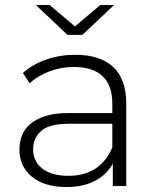

<svg xmlns="http://www.w3.org/2000/svg" viewBox="-20 -747 625 771"><path d="M431 -250H257Q177 -250 145 -221Q113 -192 113 -148Q113 -98 150.5 -69.5Q188 -41 255 -41Q320 -41 364 -70.5Q408 -100 431 -155ZM247 4Q158 4 108 -37.5Q58 -79 58 -146Q58 -176 68 -202.5Q78 -229 101.5 -249Q125 -269 162.5 -281Q200 -293 255 -293H431V-332Q431 -404 392 -441Q353 -478 277 -478Q224 -478 177.5 -460Q131 -442 99 -413L72 -454Q111 -489 166 -508Q221 -527 282 -527Q382 -527 434.5 -478Q487 -429 487 -330V0H433V-90Q409 -46 362 -21Q315 4 247 4ZM311 -607H251L124 -727H179L281 -641L383 -727H438Z"/></svg>

Font: Montserrat-Alt1 Light
Style: Regular
Weight: 300
Designer: Differentunic
Foundry: Differentunic
Version: Version 7.222